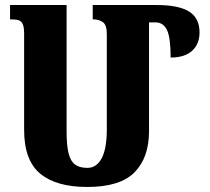

<svg xmlns="http://www.w3.org/2000/svg" viewBox="-20 -734 837 764"><path d="M774 -605Q774 -559 744.5 -532Q715 -505 659 -505Q659 -584 644.5 -614.5Q630 -645 598 -645H573V-212Q573 -107 515.5 -48.5Q458 10 327 10Q204 10 140 -43Q76 -96 76 -217V-599Q76 -626 70.5 -638Q65 -650 54 -653.5Q43 -657 20 -657V-714H245V-212Q245 -155 253 -123.5Q261 -92 279 -79Q297 -66 328 -66Q364 -66 384.5 -104Q405 -142 405 -220V-599Q405 -634 390 -645.5Q375 -657 349 -657V-714H573H603Q691 -714 732.5 -688Q774 -662 774 -605Z"/></svg>

Font: Noto Serif Armenian Black Cond
Style: Regular
Weight: 900
Width: 3
Designer: Monotype Design team
Foundry: Monotype Imaging Inc.
Version: Version 1.000